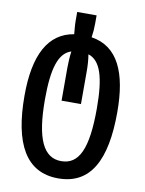

<svg xmlns="http://www.w3.org/2000/svg" viewBox="-98 -736 794 1053"><g transform="rotate(10 299.0 -209.5)"><path d="M300 249C480 249 557 103 557 -165C557 -383 497 -522 347 -545C351 -572 353 -594 353 -623V-668H245V-621C245 -593 248 -571 250 -545C108 -522 40 -393 40 -166C40 100 120 249 300 249ZM300 153C202 153 154 56 154 -165C154 -338 182 -428 251 -449C247 -420 245 -387 245 -357V-174H353V-358C353 -387 351 -420 346 -450C415 -428 443 -340 443 -165C443 60 399 153 300 153Z"/></g></svg>

Font: Noto Sans Georgian ExtraCondensed SemiBold
Style: Regular
Weight: 600
Width: 2
Designer: Monotype Design Team, Akaki Razmadze
Foundry: Google LLC
Version: Version 2.005